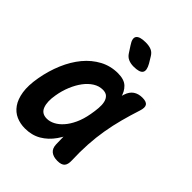

<svg xmlns="http://www.w3.org/2000/svg" viewBox="-221 -909 1043 1043"><g transform="rotate(45 300.0 -387.5)"><path d="M151.6 10Q115.6 10 84.8 -3.4Q54.1 -16.8 33.5 -46.1Q12.9 -75.3 5.6 -121.6Q-1.6 -167.8 10.1 -233.8Q22.1 -301.4 47.4 -361.2Q72.8 -420.9 109.4 -465Q146.1 -509.1 193.7 -534.6Q241.4 -560 298 -560Q345.3 -560 369.2 -537.3Q393.1 -514.5 401.5 -477.7Q409.9 -440.9 406.3 -394.3Q402.7 -347.7 394.3 -301Q382.5 -234.1 362.9 -177.2Q343.4 -120.4 314.1 -78.6Q284.8 -36.8 244.6 -13.4Q204.4 10 151.6 10ZM198.3 -111.5Q220.9 -111.5 244.1 -123.5Q267.3 -135.4 287.9 -158.8Q308.6 -182.1 324.8 -217.1Q341.1 -252.1 349.4 -298.9Q354.4 -326.4 356.5 -351.7Q358.6 -377.1 354.2 -396.2Q349.9 -415.3 337.8 -426.9Q325.8 -438.5 302.6 -438.5Q273.7 -438.5 247.7 -422.1Q221.8 -405.8 201.1 -378.1Q180.3 -350.4 164.9 -313.2Q149.4 -276 142.5 -233.9Q132.9 -179 145.8 -145.3Q158.6 -111.5 198.3 -111.5ZM402.6 -500.6Q412.7 -531.2 433.6 -545.6Q454.6 -560 485.4 -560Q516.4 -560 525.7 -545.6Q534.9 -531.3 524.8 -500.6Q506.9 -445.8 492.6 -392.1Q478.3 -338.5 469 -283.5Q459.6 -228.5 456.1 -170.5Q452.5 -112.5 455.1 -48Q456.4 -17.6 444.2 -3.8Q431.9 10 401.2 10Q369.8 10 352 -4.2Q334.2 -18.3 332.9 -48Q330 -112.5 333.5 -170.5Q337.1 -228.5 346.6 -283.5Q356.1 -338.5 370.5 -392.1Q385 -445.8 402.6 -500.6ZM238.2 -715.5Q214.9 -749.9 227.2 -767.4Q239.6 -785 285.5 -785Q312.3 -785 330.1 -777.2Q347.8 -769.5 359.3 -749.2L379.4 -716Q400 -679.8 388.5 -662.4Q377 -645 331.7 -645Q308.7 -645 291.1 -652.8Q273.5 -660.5 262 -678.8Z"/></g></svg>

Font: Maple Mono
Style: Italic
Weight: 400
Italic angle: -10°
Monospace: yes
Designer: subframe7536
Version: Version 7.300